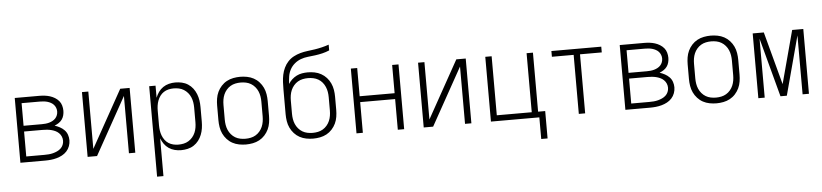

<svg xmlns="http://www.w3.org/2000/svg" viewBox="-51 -1047 6701 1565"><g transform="rotate(-5 3300.0 -265.0)"><path d="M80 0V-530H281Q303 -530 324.5 -527.5Q346 -525 367 -518.5Q388 -512 407 -500.5Q426 -489 440 -472.5Q454 -456 460 -434.5Q466 -413 466 -392Q466 -373 461 -354Q456 -335 445 -320Q434 -305 418 -294.5Q402 -284 384 -277Q406 -270 426.5 -259Q447 -248 463 -231.5Q479 -215 486.5 -193Q494 -171 494 -148Q494 -124 485.5 -100.5Q477 -77 460.5 -59Q444 -41 422.5 -29.5Q401 -18 377.5 -11.5Q354 -5 330 -2.5Q306 0 281 0ZM132 -298H281Q297 -298 312 -299.5Q327 -301 341.5 -305Q356 -309 370 -316.5Q384 -324 394 -335Q404 -346 409.5 -360.5Q415 -375 415 -391Q415 -406 409.5 -420.5Q404 -435 394 -446Q384 -457 370 -464.5Q356 -472 341.5 -476Q327 -480 311.5 -481.5Q296 -483 281 -483H132ZM132 -47H281Q299 -47 317 -48.5Q335 -50 352 -54.5Q369 -59 385.5 -66.5Q402 -74 415 -86Q428 -98 435 -114.5Q442 -131 442 -149Q442 -167 435 -183.5Q428 -200 415 -212.5Q402 -225 385.5 -232.5Q369 -240 352 -244Q335 -248 317 -249.5Q299 -251 281 -251H132Z M630 0V-530H682V-61L943 -530H1020V0H968V-469L707 0Z M1180 210V-530H1232V-431Q1241 -455 1256.5 -477Q1272 -499 1294 -514Q1316 -529 1342 -535.5Q1368 -542 1394 -542Q1421 -542 1448 -536Q1475 -530 1498 -515Q1521 -500 1537.5 -478.5Q1554 -457 1564 -431.5Q1574 -406 1578 -379Q1582 -352 1582 -325V-205Q1582 -178 1578 -151Q1574 -124 1564 -98.5Q1554 -73 1537.5 -51.5Q1521 -30 1498 -15Q1475 0 1448 6Q1421 12 1394 12Q1368 12 1342 5.5Q1316 -1 1294 -16Q1272 -31 1256.5 -53Q1241 -75 1232 -99V210ZM1376 -35Q1398 -35 1419.5 -39.5Q1441 -44 1459.5 -55.5Q1478 -67 1492 -83.5Q1506 -100 1514.5 -120Q1523 -140 1526.5 -161.5Q1530 -183 1530 -205V-325Q1530 -347 1526.5 -368.5Q1523 -390 1514.5 -410Q1506 -430 1492 -446.5Q1478 -463 1459.5 -474.5Q1441 -486 1419.5 -490.5Q1398 -495 1376 -495Q1355 -495 1334 -490Q1313 -485 1295.5 -473.5Q1278 -462 1265.5 -445Q1253 -428 1245.5 -408Q1238 -388 1235 -367Q1232 -346 1232 -325V-205Q1232 -184 1235 -163Q1238 -142 1245.5 -122Q1253 -102 1265.5 -85Q1278 -68 1295.5 -56.5Q1313 -45 1334 -40Q1355 -35 1376 -35Z M1925 12Q1897 12 1868.5 6.5Q1840 1 1815 -12.5Q1790 -26 1770.5 -47.5Q1751 -69 1739 -94.5Q1727 -120 1722.5 -148.5Q1718 -177 1718 -205V-325Q1718 -353 1722.5 -381.5Q1727 -410 1739 -435.5Q1751 -461 1770.5 -482.5Q1790 -504 1815 -517.5Q1840 -531 1868.5 -536.5Q1897 -542 1925 -542Q1953 -542 1981.5 -536.5Q2010 -531 2035 -517.5Q2060 -504 2079.5 -482.5Q2099 -461 2111 -435.5Q2123 -410 2127.5 -381.5Q2132 -353 2132 -325V-205Q2132 -177 2127.5 -148.5Q2123 -120 2111 -94.5Q2099 -69 2079.5 -47.5Q2060 -26 2035 -12.5Q2010 1 1981.5 6.5Q1953 12 1925 12ZM1925 -35Q1947 -35 1968.5 -39.5Q1990 -44 2008.5 -55Q2027 -66 2041.5 -83Q2056 -100 2064.5 -120Q2073 -140 2076.5 -161.5Q2080 -183 2080 -205V-325Q2080 -347 2076.5 -368.5Q2073 -390 2064.5 -410Q2056 -430 2041.5 -447Q2027 -464 2008.5 -475Q1990 -486 1968.5 -490.5Q1947 -495 1925 -495Q1903 -495 1881.5 -490.5Q1860 -486 1841.5 -475Q1823 -464 1808.5 -447Q1794 -430 1785.5 -410Q1777 -390 1773.5 -368.5Q1770 -347 1770 -325V-205Q1770 -183 1773.5 -161.5Q1777 -140 1785.5 -120Q1794 -100 1808.5 -83Q1823 -66 1841.5 -55Q1860 -44 1881.5 -39.5Q1903 -35 1925 -35Z M2475 12Q2447 12 2418.5 6.5Q2390 1 2365 -12.5Q2340 -26 2320.5 -47.5Q2301 -69 2289 -94.5Q2277 -120 2272.5 -148.5Q2268 -177 2268 -205V-409Q2268 -439 2269.5 -469Q2271 -499 2277 -528Q2283 -557 2296 -584.5Q2309 -612 2329.5 -634Q2350 -656 2376.5 -670Q2403 -684 2432 -692Q2461 -700 2491 -703.5Q2521 -707 2550.5 -711.5Q2580 -716 2609 -723Q2638 -730 2667 -740V-693Q2639 -681 2609.5 -674Q2580 -667 2550 -663Q2520 -659 2490 -656Q2460 -653 2431.5 -642.5Q2403 -632 2379.5 -612Q2356 -592 2342 -565.5Q2328 -539 2323.5 -509Q2319 -479 2318 -449Q2330 -469 2347.5 -485Q2365 -501 2386 -511.5Q2407 -522 2430 -526Q2453 -530 2477 -530Q2505 -530 2533 -524.5Q2561 -519 2586 -505Q2611 -491 2630 -470Q2649 -449 2661 -423Q2673 -397 2677.5 -369Q2682 -341 2682 -313V-205Q2682 -177 2677.5 -148.5Q2673 -120 2661 -94.5Q2649 -69 2629.5 -47.5Q2610 -26 2585 -12.5Q2560 1 2531.5 6.5Q2503 12 2475 12ZM2475 -35Q2497 -35 2518.5 -39.5Q2540 -44 2558.5 -55Q2577 -66 2591.5 -83Q2606 -100 2614.5 -120Q2623 -140 2626.5 -161.5Q2630 -183 2630 -205V-313Q2630 -335 2626.5 -356.5Q2623 -378 2614.5 -398Q2606 -418 2592 -435Q2578 -452 2559 -463Q2540 -474 2518.5 -478.5Q2497 -483 2475 -483Q2453 -483 2431.5 -478.5Q2410 -474 2391.5 -463Q2373 -452 2358.5 -435Q2344 -418 2335.5 -398Q2327 -378 2323.5 -356.5Q2320 -335 2320 -313V-205Q2320 -183 2323.5 -161.5Q2327 -140 2335.5 -120Q2344 -100 2358.5 -83Q2373 -66 2391.5 -55Q2410 -44 2431.5 -39.5Q2453 -35 2475 -35Z M2830 0V-530H2882V-299H3168V-530H3220V0H3168V-251H2882V0Z M3380 0V-530H3432V-61L3693 -530H3770V0H3718V-469L3457 0Z M4326 177V0H3930V-530H3982V-47H4268V-530H4320V-47H4378V177Z M4649 0V-483H4471V-530H4879V-483H4701V0Z M5030 0V-530H5231Q5253 -530 5274.5 -527.5Q5296 -525 5317 -518.5Q5338 -512 5357 -500.5Q5376 -489 5390 -472.5Q5404 -456 5410 -434.5Q5416 -413 5416 -392Q5416 -373 5411 -354Q5406 -335 5395 -320Q5384 -305 5368 -294.5Q5352 -284 5334 -277Q5356 -270 5376.5 -259Q5397 -248 5413 -231.5Q5429 -215 5436.5 -193Q5444 -171 5444 -148Q5444 -124 5435.5 -100.5Q5427 -77 5410.5 -59Q5394 -41 5372.5 -29.5Q5351 -18 5327.5 -11.5Q5304 -5 5280 -2.5Q5256 0 5231 0ZM5082 -298H5231Q5247 -298 5262 -299.5Q5277 -301 5291.5 -305Q5306 -309 5320 -316.5Q5334 -324 5344 -335Q5354 -346 5359.5 -360.5Q5365 -375 5365 -391Q5365 -406 5359.5 -420.5Q5354 -435 5344 -446Q5334 -457 5320 -464.5Q5306 -472 5291.5 -476Q5277 -480 5261.5 -481.5Q5246 -483 5231 -483H5082ZM5082 -47H5231Q5249 -47 5267 -48.5Q5285 -50 5302 -54.5Q5319 -59 5335.5 -66.5Q5352 -74 5365 -86Q5378 -98 5385 -114.5Q5392 -131 5392 -149Q5392 -167 5385 -183.5Q5378 -200 5365 -212.5Q5352 -225 5335.5 -232.5Q5319 -240 5302 -244Q5285 -248 5267 -249.5Q5249 -251 5231 -251H5082Z M5775 12Q5747 12 5718.5 6.5Q5690 1 5665 -12.5Q5640 -26 5620.5 -47.5Q5601 -69 5589 -94.5Q5577 -120 5572.5 -148.5Q5568 -177 5568 -205V-325Q5568 -353 5572.5 -381.5Q5577 -410 5589 -435.5Q5601 -461 5620.5 -482.5Q5640 -504 5665 -517.5Q5690 -531 5718.5 -536.5Q5747 -542 5775 -542Q5803 -542 5831.5 -536.5Q5860 -531 5885 -517.5Q5910 -504 5929.5 -482.5Q5949 -461 5961 -435.5Q5973 -410 5977.5 -381.5Q5982 -353 5982 -325V-205Q5982 -177 5977.5 -148.5Q5973 -120 5961 -94.5Q5949 -69 5929.5 -47.5Q5910 -26 5885 -12.5Q5860 1 5831.5 6.5Q5803 12 5775 12ZM5775 -35Q5797 -35 5818.5 -39.5Q5840 -44 5858.5 -55Q5877 -66 5891.5 -83Q5906 -100 5914.5 -120Q5923 -140 5926.5 -161.5Q5930 -183 5930 -205V-325Q5930 -347 5926.5 -368.5Q5923 -390 5914.5 -410Q5906 -430 5891.5 -447Q5877 -464 5858.5 -475Q5840 -486 5818.5 -490.5Q5797 -495 5775 -495Q5753 -495 5731.5 -490.5Q5710 -486 5691.5 -475Q5673 -464 5658.5 -447Q5644 -430 5635.5 -410Q5627 -390 5623.5 -368.5Q5620 -347 5620 -325V-205Q5620 -183 5623.5 -161.5Q5627 -140 5635.5 -120Q5644 -100 5658.5 -83Q5673 -66 5691.5 -55Q5710 -44 5731.5 -39.5Q5753 -35 5775 -35Z M6118 0V-530H6209L6325 -97L6441 -530H6532V0H6480V-482L6351 0H6299L6170 -482V0Z"/></g></svg>

Font: Lode Dark
Style: Regular
Weight: 400
Monospace: yes
Designer: Belleve Invis
Foundry: Belleve Invis
Version: Version 29.2.0; ttfautohint (v1.8.3)